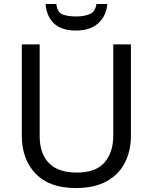

<svg xmlns="http://www.w3.org/2000/svg" viewBox="-20 -938 771 968"><path d="M640 -252Q640 -178 610 -118.5Q580 -59 518.5 -24.5Q457 10 362 10Q229 10 159.5 -62.5Q90 -135 90 -254V-714H180V-251Q180 -164 226.5 -116Q273 -68 367 -68Q464 -68 507.5 -119.5Q551 -171 551 -252V-714H640ZM521 -918Q516 -858 475.5 -821Q435 -784 363 -784Q289 -784 251.5 -820.5Q214 -857 210 -918H264Q269 -877 294 -866Q319 -855 365 -855Q404 -855 432.5 -867Q461 -879 466 -918Z"/></svg>

Font: Noto Sans Syriac Eastern
Style: Regular
Weight: 400
Designer: Patrick Giasson and the Monotype Design Team
Foundry: Monotype Imaging Inc.
Version: Version 3.001; ttfautohint (v1.8.4.7-5d5b)